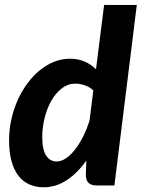

<svg xmlns="http://www.w3.org/2000/svg" viewBox="-20 -766 585 793"><path d="M379 0Q366 0 357.2 -3.5Q348.5 -7 343.5 -13Q338.5 -19 336.5 -27Q334.5 -35 334.5 -44.5L336.5 -103Q300.5 -51.5 255.8 -22Q211 7.5 160.5 7.5Q128.5 7.5 102 -4Q75.5 -15.5 56.8 -39.2Q38 -63 27.8 -99.5Q17.5 -136 17.5 -186Q17.5 -230 26.8 -272.2Q36 -314.5 52.8 -352Q69.5 -389.5 92.8 -421Q116 -452.5 143.8 -475.2Q171.5 -498 203.2 -510.8Q235 -523.5 269 -523.5Q302.5 -523.5 329.5 -511.8Q356.5 -500 376.5 -480L410 -745.5H545L452.5 0ZM215 -99Q233 -99 252.5 -112.2Q272 -125.5 290 -148.5Q308 -171.5 323.5 -202.5Q339 -233.5 350 -269L365.5 -392.5Q349.5 -407.5 329.5 -414Q309.5 -420.5 290.5 -420.5Q260.5 -420.5 235.5 -401.2Q210.5 -382 192.5 -350.8Q174.5 -319.5 164.5 -279.8Q154.5 -240 154.5 -199.5Q154.5 -148 170.5 -123.5Q186.5 -99 215 -99Z"/></svg>

Font: Lato Heavy
Style: Italic
Weight: 800
Italic angle: -7°
Designer: Lukasz Dziedzic
Foundry: tyPoland Lukasz Dziedzic
Version: Version 2.007; 2014-02-27